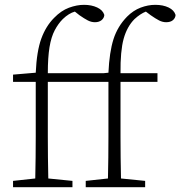

<svg xmlns="http://www.w3.org/2000/svg" viewBox="-20 -775 747 795"><path d="M34 0V-26L126 -36Q127 -80 127.5 -123.5Q128 -167 128 -210V-436H34V-466L128 -474Q132 -563 151 -615Q170 -667 204 -701Q233 -731 265.5 -743Q298 -755 328 -755Q359 -755 382.5 -744Q406 -733 412 -713Q411 -700 400.5 -691.5Q390 -683 373 -683Q358 -683 343.5 -690.5Q329 -698 309 -712L290 -727Q265 -720 240 -696Q221 -677 206.5 -649.5Q192 -622 185 -579.5Q178 -537 178 -472H410L429 -474Q433 -560 450 -613Q467 -666 506 -706Q532 -732 562.5 -743.5Q593 -755 623 -755Q655 -755 678 -744Q701 -733 707 -713Q706 -700 696 -691.5Q686 -683 668 -683Q653 -683 638.5 -690.5Q624 -698 604 -712L584 -727Q561 -718 537 -696Q506 -665 492 -614.5Q478 -564 479 -472H632V-436H479V-210Q479 -167 479.5 -123.5Q480 -80 481 -36L581 -26V0H335V-26L427 -36Q428 -80 428.5 -123.5Q429 -167 429 -210V-436H178V-210Q178 -167 178.5 -123.5Q179 -80 180 -36L280 -26V0Z"/></svg>

Font: Source Serif Pro Light
Style: Regular
Weight: 300
Designer: Frank Grießhammer
Foundry: Adobe Systems Incorporated
Version: Version 3.001;hotconv 1.0.111;makeotfexe 2.5.65597